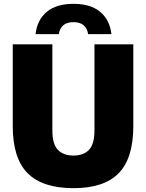

<svg xmlns="http://www.w3.org/2000/svg" viewBox="-20 -971 762 1001"><path d="M363 10Q201.5 10 124 -68Q46.5 -146 46.5 -313.5V-740H253V-292Q253 -219.5 281.8 -189.8Q310.5 -160 363 -160Q415.5 -160 444 -189.8Q472.5 -219.5 472.5 -292V-740H675V-313.5Q675 -146 598.8 -68Q522.5 10 363 10ZM165.5 -793Q173.5 -867 223.5 -909Q273.5 -951 363 -951Q452.5 -951 502.5 -909Q552.5 -867 561 -793H439.5Q429.5 -855.5 363 -855.5Q296.5 -855.5 286.5 -793Z"/></svg>

Font: Encode Sans SemiCondensed SemiCondensed Black
Style: Regular
Weight: 900
Width: 4
Designer: Multiple Designers
Foundry: Impallari Type
Version: Version 3.000; ttfautohint (v1.8.3) -l 8 -r 50 -G 200 -x 14 